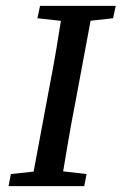

<svg xmlns="http://www.w3.org/2000/svg" viewBox="-20 -632 413 652"><path d="M9 0 17 -41 139 -54H159L274 -41L266 0ZM85 0 146 -327Q160 -398 172 -469.5Q184 -541 195 -612H297L236 -285Q222 -214 210 -142.5Q198 -71 186 0ZM107 -570 116 -612H373L364 -570L245 -557H225Z"/></svg>

Font: Lisu Bosa SemiBold
Style: Italic
Weight: 600
Italic angle: -19°
Designer: David Morse, Annie Olsen, Victor Gaultney, Frank Grießhammer (Latin)
Foundry: SIL International
Version: Version 2.000